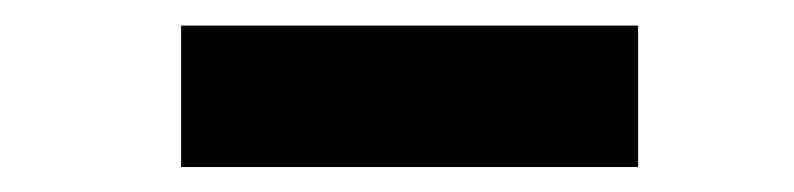

<svg xmlns="http://www.w3.org/2000/svg" viewBox="-20 -785 620 150"><path d="M121.5 -654.5V-765H478.5V-654.5Z"/></svg>

Font: Encode Sans SemiCondensed SemiCondensed ExtraBold
Style: Regular
Weight: 800
Width: 4
Designer: Multiple Designers
Foundry: Impallari Type
Version: Version 3.000; ttfautohint (v1.8.3) -l 8 -r 50 -G 200 -x 14 